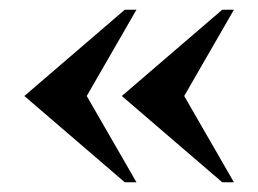

<svg xmlns="http://www.w3.org/2000/svg" viewBox="-20 -444 530 394"><path d="M236 -70 30 -247 236 -424H260L158 -247L260 -70ZM436 -70 230 -247 436 -424H460L358 -247L460 -70Z"/></svg>

Font: Spectral SC ExtraBold
Style: Regular
Weight: 800
Designer: Jean-Baptiste Levee
Foundry: Production Type
Version: Version 2.001